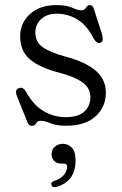

<svg xmlns="http://www.w3.org/2000/svg" viewBox="-20 -496 490 771"><path d="M207.5 -441Q169 -441 145.5 -419.8Q122 -398.5 122 -365Q122 -328 151 -307Q180 -286 240 -269.5Q320 -249 362.5 -213.8Q405 -178.5 405 -123.5Q405 -66.5 363.8 -28.8Q322.5 9 245 9Q206.5 9 182.8 -1Q159 -11 144 -11Q130.5 -11 125 -0.8Q119.5 9.5 108 9.5Q95.5 9.5 89 -8.5L48 -110Q37.5 -136.5 56.5 -142.5Q72 -147.5 83.5 -129.5Q114.5 -72.5 156.5 -49Q198.5 -25.5 242.5 -25.5Q294.5 -25.5 318.8 -48Q343 -70.5 343 -106.5Q343 -142 311.5 -165Q280 -188 217 -204.5Q141.5 -223.5 101.2 -256.8Q61 -290 61 -350Q61 -403.5 100.2 -439.5Q139.5 -475.5 207 -475.5Q248 -475.5 270.2 -465Q292.5 -454.5 306 -454.5Q319.5 -454.5 325.2 -465Q331 -475.5 341 -475.5Q353 -475.5 356.5 -461L388.5 -363Q392.5 -350 392.5 -338.5Q392.5 -327 382 -324Q367.5 -320 354 -345Q329.5 -394 291.2 -417.5Q253 -441 207.5 -441ZM227 161Q207.5 161 197.2 150Q187 139 187 123Q187 105 200 93.2Q213 81.5 232.5 81.5Q254 81.5 268.8 97.2Q283.5 113 283.5 148Q283.5 232.5 206.5 254.5Q190.5 259 186.5 247Q182.5 235 198 230.5Q223.5 222.5 236.5 206.5Q249.5 190.5 249.5 173.5Q249.5 161 236.5 161Z"/></svg>

Font: Fraunces 9pt Soft Light
Style: Regular
Weight: 300
Version: Version 1.000;[0bf87f6ff]